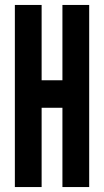

<svg xmlns="http://www.w3.org/2000/svg" viewBox="-20 -755 420 775"><path d="M232 -320H148V0H40V-735H148V-431H232V-735H340V0H232Z"/></svg>

Font: League Gothic
Style: Regular
Weight: 400
Designer: The League of Moveable Type
Version: Version 1.560;PS 001.560;hotconv 1.0.56;makeotf.lib2.0.21325